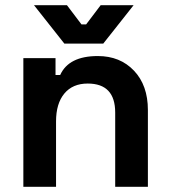

<svg xmlns="http://www.w3.org/2000/svg" viewBox="-20 -720 656 740"><path d="M196 0H70V-496H194V-431H212Q245 -504 357 -504Q443 -504 496.5 -447.5Q550 -391 550 -296V0H424V-286Q424 -398 318 -398Q260 -398 228 -359.5Q196 -321 196 -252ZM378 -552H228L111 -700H238L294 -626H312L368 -700H495Z"/></svg>

Font: Rootstock Sans Headline
Style: Bold
Weight: 700
Designer: Florian Karsten
Foundry: Florian Karsten
Version: Version 2.000;FEAKit 1.0